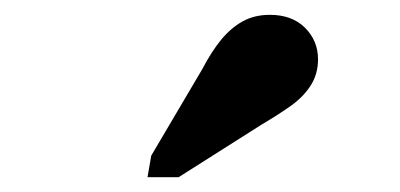

<svg xmlns="http://www.w3.org/2000/svg" viewBox="-20 -844 540 259"><path d="M253 -751Q265 -774 278 -790Q291 -806 307 -815Q323 -824 344 -824Q374 -824 391.5 -806.5Q409 -789 409 -764Q409 -744 399 -728.5Q389 -713 372 -701Q355 -689 333 -676L221 -605H179L184 -634Z"/></svg>

Font: Roboto Serif 20pt SemiBold
Style: Italic
Weight: 600
Italic angle: -10°
Version: Version 1.007